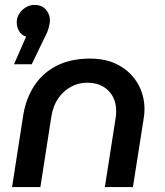

<svg xmlns="http://www.w3.org/2000/svg" viewBox="-20 -760 669 780"><path d="M29 0 75 -296Q87 -364 121.5 -415Q156 -466 212.5 -494Q269 -522 346 -522Q414 -522 463.5 -494.5Q513 -467 540 -420Q567 -373 567 -316Q567 -307 566 -296Q565 -285 563 -274L520 0H406L450 -282Q451 -289 451.5 -295.5Q452 -302 452 -308Q452 -360 420 -392Q388 -424 334 -424Q299 -424 268.5 -407.5Q238 -391 217 -361Q196 -331 189 -289L144 0ZM37 -499 86 -611Q66 -618 57 -634.5Q48 -651 48 -669Q48 -688 58 -704Q68 -720 84.5 -730Q101 -740 120 -740Q150 -740 166.5 -721Q183 -702 183 -677Q183 -667 178 -648Q173 -629 163 -611L109 -499Z"/></svg>

Font: MuseoModerno Thin Medium
Style: Italic
Weight: 500
Italic angle: -9°
Version: Version 1.003